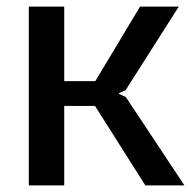

<svg xmlns="http://www.w3.org/2000/svg" viewBox="-20 -560 577 580"><path d="M67 -540H174V-315H268L403 -540H520L359 -287L340 -279V-276L360 -267L537 0H419L267 -240H174V0H67Z"/></svg>

Font: Encode Sans Narrow
Style: Medium
Weight: 500
Designer: Pablo Impallari, Andres Torresi
Foundry: Pablo Impallari, Andres Torresi
Version: Version 1.000; ttfautohint (v1.00) -l 8 -r 50 -G 200 -x 14 -